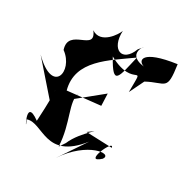

<svg xmlns="http://www.w3.org/2000/svg" viewBox="-113 -676 806 824"><g transform="rotate(20 290.5 -263.5)"><path d="M202 -216 342 -294 334 -235 172 -246C160 -382 298 -429 407 -482C362 -377 350 -328 308 -451C441 -344 453 -488 425 -331L472 -396C562 -426 577 -388 581 -515C414 -521 415 -472 448 -456C335 -490 466 -571 398 -516C353 -440 290 -476 311 -569C302 -551 239 -482 191 -528C236 -442 86 -505 100 -405C172 -331 118 -205 14 -353L125 -170C119 -251 142 -274 96 -80C9 -170 75 9 53 -71C125 -84 183 66 338 -73L227 42C333 -70 454 -60 418 -24C337 28 439 -124 438 -81L313 -108C396 -148 289 -101 246 -33L222 -8C237 -122 194 -206 225 -253Z"/></g></svg>

Font: Asimov Silicon
Style: Regular
Weight: 400
Designer: Google
Version: Version 2.000980; 2014